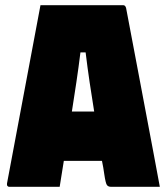

<svg xmlns="http://www.w3.org/2000/svg" viewBox="-20 -720 640 740"><path d="M210 0H15Q12 0 9 -3Q6 -6 7 -13L136 -700H455Q463 -700 466 -689Q492 -551 518.5 -412Q545 -273 571 -134Q577 -100 583.5 -67Q590 -34 596 0H408Q397 0 392 -7Q387 -14 382 -48Q380 -61 378 -74Q376 -87 373 -100H226Q222 -75 218 -50Q214 -25 210 0ZM290 -518Q283 -461 274.5 -404Q266 -347 257 -290H343Q334 -345 325.5 -402.5Q317 -460 310 -518Z"/></svg>

Font: Recursive Mn Lnr St XBk
Style: Regular
Weight: 1000
Monospace: yes
Version: Version 1.079;hotconv 1.0.112;makeotfexe 2.5.65598; ttfautoh